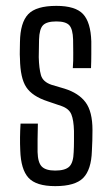

<svg xmlns="http://www.w3.org/2000/svg" viewBox="-20 -627 381 654"><path d="M168 7Q103 7 77 -21.5Q51 -50 49 -115Q47 -158 50 -206H109Q108 -176 108 -152Q108 -128 108 -109Q109 -73 122.5 -59.5Q136 -46 168 -46Q202 -46 216 -59.5Q230 -73 231 -109Q232 -127 232 -146Q232 -165 232 -181Q231 -218 223 -237.5Q215 -257 189 -266L142 -282Q90 -299 69.5 -330Q49 -361 48 -427Q47 -442 47.5 -455.5Q48 -469 48 -484Q49 -550 76 -578.5Q103 -607 172 -607Q237 -607 263 -579Q289 -551 291 -486Q291 -467 291 -442.5Q291 -418 290 -395H228Q230 -420 229.5 -447Q229 -474 229 -492Q228 -528 216 -541Q204 -554 172 -554Q139 -554 126.5 -541Q114 -528 113 -492Q113 -475 112.5 -461Q112 -447 112 -432Q113 -394 119.5 -371Q126 -348 156 -338L200 -325Q248 -310 271.5 -278.5Q295 -247 295 -184Q295 -167 294.5 -148.5Q294 -130 293 -113Q291 -49 263.5 -21Q236 7 168 7Z"/></svg>

Font: Big Shoulders Display
Style: Regular
Weight: 400
Designer: Patric King
Foundry: XO Type Co
Version: Version 1.000; ttfautohint (v1.8.2)